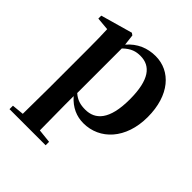

<svg xmlns="http://www.w3.org/2000/svg" viewBox="-217 -699 1105 1105"><g transform="rotate(45 335.5 -146.5)"><path d="M395 16C527 16 632 -93 632 -271C632 -449 538 -552 416 -552C351 -552 291 -528 245 -474L237 -541L224 -550L30 -495V-471L109 -464C111 -415 112 -375 112 -309V14L110 224L37 231V259H331V231L247 222L245 13V-55C289 -5 340 16 395 16ZM247 -445C286 -483 318 -491 353 -491C436 -491 487 -429 487 -270C487 -104 428 -47 347 -47C308 -47 278 -55 247 -82Z"/></g></svg>

Font: Noto Serif SC
Style: Bold
Weight: 700
Designer: Ryoko NISHIZUKA 西塚涼子 (kana & ideographs); Frank Grießhammer (Latin, Greek & Cyrillic); Wenlong ZHANG 张文龙 (bopomofo); San
Foundry: Adobe
Version: Version 2.001;hotconv 1.1.0;makeotfexe 2.6.0